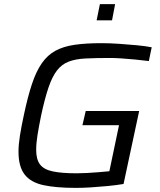

<svg xmlns="http://www.w3.org/2000/svg" viewBox="-20 -906 780 934"><path d="M350 8Q252 8 190.5 -5.5Q129 -19 99.5 -57.5Q70 -96 70 -168Q70 -202 77 -246.5Q84 -291 96 -346Q115 -436 135.5 -497.5Q156 -559 183.5 -598.5Q211 -638 249.5 -659Q288 -680 342.5 -688Q397 -696 473 -696Q513 -696 557.5 -693Q602 -690 644.5 -686Q687 -682 718 -676L704 -609Q672 -613 636.5 -616.5Q601 -620 569 -622Q537 -624 514 -624Q445 -624 396 -621.5Q347 -619 313.5 -606Q280 -593 257 -563Q234 -533 216 -480.5Q198 -428 180 -344Q169 -290 162.5 -249.5Q156 -209 156 -177Q156 -130 175 -105.5Q194 -81 237.5 -72Q281 -63 353 -63Q375 -63 404 -64.5Q433 -66 462 -68.5Q491 -71 512 -73L559 -297H381L397 -366H657L581 -11Q545 -5 503.5 -1Q462 3 422.5 5.5Q383 8 350 8ZM450 -807 466 -886H540L525 -807Z"/></svg>

Font: Saira SemiExpanded
Style: Italic
Weight: 400
Width: 6
Italic angle: -12°
Designer: Hector Gatti with collaboration of the Omnibus-Type team
Foundry: Omnibus-Type
Version: Version 1.101